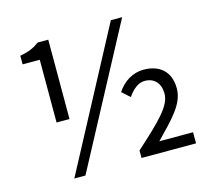

<svg xmlns="http://www.w3.org/2000/svg" viewBox="-107 -875 1118 1017"><g transform="rotate(-15 451.5 -367.0)"><path d="M645 -747H583L179 13H240ZM71 -689V-642H165V-298H236V-733H178C147 -710 119 -698 71 -689ZM551 -41V0H850V-61H665C758 -157 827 -223 827 -308C827 -400 770 -449 682 -449C622 -449 570 -416 537 -365L580 -326C604 -362 636 -390 673 -390C725 -390 757 -354 757 -298C757 -231 687 -164 551 -41Z"/></g></svg>

Font: Bithumb Trading Sans
Style: Regular
Weight: 400
Designer: HamHyungwon
Foundry: Bithumb
Version: Version 1.300;FEAKit 1.0